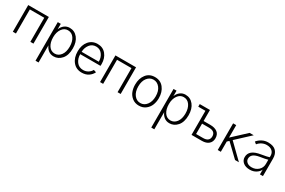

<svg xmlns="http://www.w3.org/2000/svg" viewBox="116 -1749 4738 3197"><g transform="rotate(30 2484.5 -150.0)"><path d="M83 0V-512.7H479.5V0H419.9V-462.9H142.6V0Z M710 -257.8Q710 -156.2 752.4 -94.2Q794.9 -32.2 867.2 -32.2Q936.5 -32.2 982.4 -92.8Q1028.3 -153.3 1028.3 -257.8Q1028.3 -355.5 985.4 -418Q942.4 -480.5 867.2 -480.5Q798.8 -480.5 754.4 -417.5Q710 -354.5 710 -257.8ZM651.4 229.5V-512.7H709V-408.2Q730.5 -463.9 773.9 -497.1Q817.4 -530.3 874 -530.3Q968.8 -530.3 1028.3 -456.1Q1087.9 -381.8 1087.9 -257.8Q1087.9 -126 1025.4 -54.2Q962.9 17.6 874 17.6Q814.5 17.6 772.5 -15.6Q730.5 -48.8 710 -100.6V229.5Z M1180.7 -259.8Q1180.7 -379.9 1244.1 -455.1Q1307.6 -530.3 1410.2 -530.3Q1513.7 -530.3 1573.2 -456.5Q1632.8 -382.8 1632.8 -272.5Q1632.8 -260.7 1630.9 -237.3H1241.2Q1241.2 -153.3 1286.6 -92.8Q1332 -32.2 1413.1 -32.2Q1464.8 -32.2 1506.3 -57.6Q1547.9 -83 1569.3 -124L1620.1 -107.4Q1594.7 -52.7 1542 -17.6Q1489.3 17.6 1413.1 17.6Q1307.6 17.6 1244.1 -59.1Q1180.7 -135.7 1180.7 -259.8ZM1242.2 -283.2H1572.3Q1572.3 -365.2 1528.3 -422.9Q1484.4 -480.5 1410.2 -480.5Q1334 -480.5 1289.1 -421.4Q1244.1 -362.3 1242.2 -283.2Z M1759.8 0V-512.7H2156.2V0H2096.7V-462.9H1819.3V0Z M2346.7 -256.8Q2346.7 -155.3 2393.6 -93.8Q2440.4 -32.2 2513.7 -32.2Q2585.9 -32.2 2633.8 -94.2Q2681.6 -156.2 2681.6 -256.8Q2681.6 -359.4 2633.3 -419.9Q2585 -480.5 2513.7 -480.5Q2442.4 -480.5 2394.5 -419.9Q2346.7 -359.4 2346.7 -256.8ZM2286.1 -256.8Q2286.1 -375 2346.2 -452.6Q2406.2 -530.3 2513.7 -530.3Q2620.1 -530.3 2681.2 -452.6Q2742.2 -375 2742.2 -256.8Q2742.2 -186.5 2719.2 -126.5Q2696.3 -66.4 2643.1 -24.4Q2589.8 17.6 2513.7 17.6Q2437.5 17.6 2384.3 -24.4Q2331.1 -66.4 2308.6 -126.5Q2286.1 -186.5 2286.1 -256.8Z M2935.5 -257.8Q2935.5 -156.2 2978 -94.2Q3020.5 -32.2 3092.8 -32.2Q3162.1 -32.2 3208 -92.8Q3253.9 -153.3 3253.9 -257.8Q3253.9 -355.5 3210.9 -418Q3168 -480.5 3092.8 -480.5Q3024.4 -480.5 2980 -417.5Q2935.5 -354.5 2935.5 -257.8ZM2877 229.5V-512.7H2934.6V-408.2Q2956.1 -463.9 2999.5 -497.1Q3043 -530.3 3099.6 -530.3Q3194.3 -530.3 3253.9 -456.1Q3313.5 -381.8 3313.5 -257.8Q3313.5 -126 3251 -54.2Q3188.5 17.6 3099.6 17.6Q3040 17.6 2998 -15.6Q2956.1 -48.8 2935.5 -100.6V229.5Z M3380.9 -462.9V-512.7H3577.1V-300.8H3707Q3793 -300.8 3842.8 -263.2Q3892.6 -225.6 3892.6 -149.4Q3892.6 -81.1 3846.7 -40.5Q3800.8 0 3716.8 0H3518.6V-462.9ZM3577.1 -50.8H3711.9Q3771.5 -50.8 3801.8 -76.7Q3832 -102.5 3832 -150.4Q3832 -250 3708 -250H3577.1Z M4022.5 0V-512.7H4082V-273.4L4339.8 -512.7H4418.9L4155.3 -267.6L4429.7 0H4355.5L4116.2 -229.5L4082 -197.3V0Z M4530.3 -127Q4530.3 -87.9 4563.5 -60.1Q4596.7 -32.2 4655.3 -32.2Q4728.5 -32.2 4780.8 -79.6Q4833 -127 4833 -200.2V-281.2Q4789.1 -267.6 4686.5 -252Q4604.5 -238.3 4567.4 -208Q4530.3 -177.7 4530.3 -127ZM4469.7 -123Q4469.7 -193.4 4522 -236.8Q4574.2 -280.3 4687.5 -297.9Q4800.8 -316.4 4833 -329.1V-358.4Q4833 -412.1 4795.4 -446.8Q4757.8 -481.4 4689.5 -481.4Q4642.6 -481.4 4599.1 -459.5Q4555.7 -437.5 4526.4 -400.4L4487.3 -431.6Q4522.5 -475.6 4575.2 -502.9Q4627.9 -530.3 4688.5 -530.3Q4794.9 -530.3 4843.3 -477.5Q4891.6 -424.8 4891.6 -335.9V0H4834V-92.8Q4817.4 -48.8 4766.1 -15.6Q4714.8 17.6 4647.5 17.6Q4564.5 17.6 4517.1 -22Q4469.7 -61.5 4469.7 -123Z"/></g></svg>

Font: Gothic A1 Light
Style: Regular
Weight: 300
Version: Version 2.50